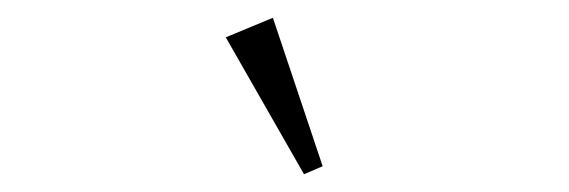

<svg xmlns="http://www.w3.org/2000/svg" viewBox="-20 -782 640 216"><path d="M234 -740 287 -762 343 -595 322 -586Z"/></svg>

Font: IBM Plex Serif Light
Style: Italic
Weight: 300
Italic angle: -14°
Designer: Mike Abbink, Paul van der Laan, Pieter van Rosmalen
Foundry: Bold Monday
Version: Version 3.001